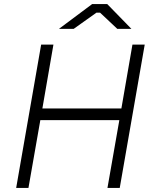

<svg xmlns="http://www.w3.org/2000/svg" viewBox="-20 -918 754 938"><path d="M627 -700 573 -388H187L241 -700H181L59 0H119L177 -331H563L505 0H565L687 -700ZM268 -777H340L451 -856H469L553 -777H622L504 -898H430Z"/></svg>

Font: Fixel Display Light
Style: Italic
Weight: 300
Italic angle: -10°
Designer: AlfaBravo + MacPaw
Foundry: Kyrylo Tkachov, Marchela Mozhyna, Serhii Makarenko, Maria Weinstein, Zakhar Kryvoshyya
Version: Version 1.210;Glyphs 3.2 (3217)